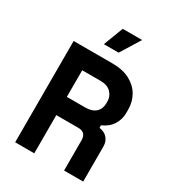

<svg xmlns="http://www.w3.org/2000/svg" viewBox="-214 -1029 1040 1149"><g transform="rotate(30 306.0 -455.0)"><path d="M73 0V-700H341Q413 -700 462 -674Q511 -648 536 -604.5Q561 -561 561 -507V-483Q561 -440 537.5 -402.5Q514 -365 467 -345V-327Q502 -323 522.5 -300Q543 -277 543 -242V0H411V-210Q411 -234 398.5 -249Q386 -264 357 -264H205V0ZM205 -390H331Q379 -390 404 -413Q429 -436 429 -476V-488Q429 -523 404 -548.5Q379 -574 331 -574H205ZM239 -774 291 -910H425L341 -774Z"/></g></svg>

Font: Space Mono
Style: Bold
Weight: 700
Monospace: yes
Designer: Colophon Foundry + Benjamin Critton
Foundry: Colophon Foundry & Benjamin Critton
Version: Version 1.003; ttfautohint (v1.8.4.7-5d5b)